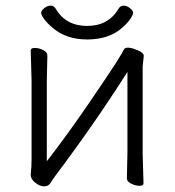

<svg xmlns="http://www.w3.org/2000/svg" viewBox="-20 -650 619 681"><path d="M489 0Q489 9 475 9Q461 9 445.5 1.5Q430 -6 430 -18L432 -106V-395Q318 -215 176 -26Q167 -14 159.5 -1.5Q152 11 136.5 11Q121 11 105 -2Q89 -15 89 -29V-31Q92 -58 92 -86V-364L89 -471Q89 -480 103.5 -480Q118 -480 133 -472.5Q148 -465 148 -453L146 -364V-78Q216 -168 292 -279Q368 -390 391 -426.5Q414 -463 418 -472Q422 -481 433 -481Q444 -481 457 -476Q490 -465 490 -452L486 -415V-106ZM289 -510Q215 -510 167 -551Q147 -568 136.5 -582.5Q126 -597 126 -604.5Q126 -612 137 -621Q148 -630 159.5 -630Q171 -630 177 -620Q213 -558 289 -558Q365 -558 401 -620Q407 -630 418.5 -630Q430 -630 441 -621Q452 -612 452 -605Q452 -598 443 -584Q434 -570 414 -552Q367 -510 289 -510Z"/></svg>

Font: LXGW WenKai TC Light
Style: Regular
Weight: 300
Designer: LXGW / Fontworks Inc.
Foundry: LXGW / Fontworks Inc.
Version: Version 1.330